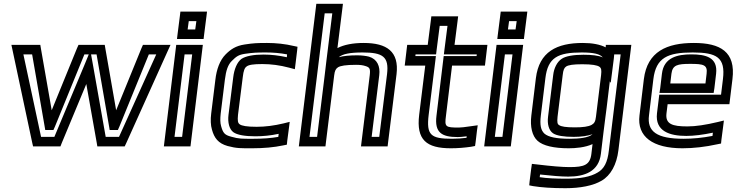

<svg xmlns="http://www.w3.org/2000/svg" viewBox="-20 -745 3875 1010"><path d="M842 -509H750H732L724 -491L591 -165L534 -491L531 -509H512H411H393L385 -491L252 -165L195 -491L192 -509H173H74H40L47 -476L150 8L154 25H172H279H298L305 7L434 -303L489 7L492 25H511H618H636L644 8L862 -476L877 -509H842ZM447 -459 422 -398 266 -25H196L103 -459H149L215 -79L218 -61H236H242H261L269 -79L424 -459H447ZM802 -459 606 -25H536L470 -398L459 -459H488L554 -79L557 -61H575H581H600L608 -79L763 -459H802Z M1054 -565 1066 -659 1069 -684H1044H954H929L926 -659L914 -565L911 -540H936H1026H1051L1054 -565ZM1007 -590H967L973 -634H1013L1007 -590ZM985 0 1044 -484 1047 -509H1022H932H907L904 -484L845 0L842 25H867H957H982L985 0ZM938 -25H898L951 -459H991L938 -25Z M1491 -4 1500 -72 1504 -104 1472 -96C1422 -84 1375 -78 1330 -78C1279 -78 1252 -83 1241 -91C1231 -98 1229 -110 1232 -141L1257 -339C1261 -374 1267 -388 1277 -395C1288 -404 1312 -408 1360 -408C1406 -408 1452 -402 1501 -389L1531 -381L1535 -413L1543 -479L1545 -499L1526 -503C1480 -514 1432 -519 1385 -519C1333 -519 1313 -518 1267 -511C1220 -504 1193 -485 1167 -459C1136 -428 1119 -379 1113 -326L1091 -148C1087 -116 1088 -86 1095 -63C1107 -19 1128 9 1177 23C1225 36 1248 35 1307 35C1367 35 1422 30 1469 20L1489 16L1491 -4ZM1444 -25C1405 -18 1362 -15 1313 -15C1253 -15 1237 -14 1196 -26C1161 -35 1153 -46 1143 -82C1138 -99 1138 -120 1141 -148L1163 -326C1169 -374 1179 -405 1200 -425C1223 -448 1235 -457 1269 -462C1312 -468 1328 -469 1379 -469C1417 -469 1453 -466 1490 -459L1489 -444C1447 -453 1406 -458 1366 -458C1314 -458 1272 -450 1250 -435C1227 -418 1212 -381 1207 -339L1182 -141C1177 -101 1186 -66 1207 -50C1227 -35 1269 -28 1323 -28C1363 -28 1404 -32 1446 -41L1444 -25Z M1893 -519C1837 -519 1790 -510 1755 -492L1781 -700L1784 -725H1759H1669H1644L1641 -700L1555 0L1552 25H1577H1667H1692L1695 0L1738 -349C1741 -373 1746 -383 1758 -391C1771 -399 1799 -404 1853 -404C1874 -404 1889 -402 1901 -398C1925 -391 1929 -384 1925 -349L1882 0L1879 25H1904H1994H2019L2022 0L2066 -355C2080 -474 2015 -519 1893 -519ZM1688 -349 1682 -300 1648 -25H1608L1688 -675H1728L1697 -425L1688 -349ZM1887 -469C1994 -469 2027 -447 2016 -355L1975 -25H1935L1975 -349C1981 -397 1964 -434 1921 -447C1905 -451 1883 -454 1859 -454C1820 -454 1786 -451 1762 -444C1782 -461 1820 -469 1887 -469Z M2326 -136 2358 -400H2506H2531L2534 -425L2541 -484L2544 -509H2519H2371L2387 -634L2390 -659H2365H2274H2249L2246 -634L2230 -509H2147H2122L2119 -484L2112 -425L2109 -400H2134H2217L2185 -141C2169 -9 2223 35 2352 35C2388 35 2424 32 2458 27L2479 23L2482 2L2489 -57L2493 -86L2464 -82C2426 -76 2403 -74 2394 -74C2323 -74 2318 -77 2326 -136ZM2276 -136C2265 -47 2304 -24 2388 -24C2397 -24 2413 -25 2435 -28L2434 -20C2410 -17 2385 -15 2358 -15C2246 -15 2222 -34 2235 -141L2270 -425L2273 -450H2248H2165L2166 -459H2249H2274L2277 -484L2293 -609H2334L2318 -484L2315 -459H2340H2488L2487 -450H2339H2314L2311 -425L2276 -136Z M2739 -565 2751 -659 2754 -684H2729H2639H2614L2611 -659L2599 -565L2596 -540H2621H2711H2736L2739 -565ZM2692 -590H2652L2658 -634H2698L2692 -590ZM2670 0 2729 -484 2732 -509H2707H2617H2592L2589 -484L2530 0L2527 25H2552H2642H2667L2670 0ZM2623 -25H2583L2636 -459H2676L2623 -25Z M2799 -334 2775 -137C2768 -79 2779 -30 2808 -4C2837 22 2894 35 2972 35C3007 35 3058 31 3097 13L3091 64C3084 123 3053 134 2976 134C2937 134 2880 129 2805 120L2778 117L2774 145L2766 209L2764 230L2784 234C2827 241 2884 245 2954 245C3033 245 3099 232 3144 206C3193 178 3224 120 3233 46L3298 -484L3301 -509H3276H3192H3167L3166 -496C3137 -511 3096 -519 3046 -519C2909 -519 2816 -473 2799 -334ZM3115 -131C3112 -105 3106 -96 3092 -88C3075 -79 3047 -75 3004 -75C2957 -75 2932 -79 2921 -87C2912 -92 2910 -102 2913 -131L2940 -350C2943 -378 2948 -388 2958 -395C2970 -403 2995 -407 3043 -407C3094 -407 3121 -402 3133 -394C3143 -387 3145 -377 3142 -350L3115 -131ZM3151 -443C3129 -453 3093 -457 3049 -457C2997 -457 2955 -450 2934 -435C2910 -419 2894 -386 2890 -350L2863 -131C2858 -93 2867 -59 2889 -44C2908 -31 2947 -25 2998 -25C3038 -25 3072 -30 3097 -39C3076 -20 3025 -15 2978 -15C2906 -15 2865 -24 2844 -42C2825 -60 2819 -87 2825 -137L2849 -334C2862 -443 2915 -469 3040 -469C3103 -469 3136 -461 3151 -443ZM3165 -131 3171 -177 3188 -318 3190 -311 3193 -312 3209 -437 3211 -459H3245L3183 46C3176 110 3157 144 3123 163C3086 185 3034 195 2960 195C2903 195 2856 193 2819 187L2821 173C2884 180 2934 184 2969 184C3056 184 3130 157 3141 64L3155 -52L3165 -131Z M3630 -519C3488 -519 3385 -474 3367 -329L3344 -138C3330 -26 3414 35 3570 35C3628 35 3690 28 3753 14L3773 10L3775 -10L3784 -79L3788 -111L3755 -103C3692 -88 3640 -80 3596 -80C3517 -80 3479 -92 3486 -149L3492 -197H3792H3817L3820 -222L3833 -329C3851 -473 3769 -519 3630 -519ZM3624 -469C3750 -469 3797 -443 3783 -329L3773 -247H3473H3448L3445 -222L3436 -149C3425 -54 3504 -30 3590 -30C3630 -30 3677 -36 3730 -47L3728 -30C3675 -20 3625 -15 3576 -15C3435 -15 3383 -53 3394 -138L3417 -329C3431 -442 3492 -469 3624 -469ZM3611 -409C3681 -409 3703 -404 3697 -357L3691 -306H3506L3512 -357C3518 -403 3543 -409 3611 -409ZM3617 -459C3544 -459 3472 -443 3462 -357L3453 -281L3449 -256H3474H3709H3734L3738 -281L3747 -357C3757 -443 3693 -459 3617 -459Z"/></svg>

Font: Gamestation Text Outline
Style: Italic
Weight: 400
Designer: Jonas Hecksher
Foundry: Jonas Hecksher, Playtypeª, e-types AS
Version: Version 1.003